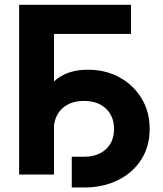

<svg xmlns="http://www.w3.org/2000/svg" viewBox="-20 -748 698 823"><path d="M541.5 -727.5V-602.5H211.4V0H62V-727.5ZM287.6 55.7V-76.2H339.8Q398.9 -76.2 433.8 -108.2Q468.8 -140.1 468.8 -195.3Q468.8 -250 433.8 -282.7Q398.9 -315.4 339.8 -315.4Q280.3 -315.4 245.4 -281.7Q210.4 -248 210.4 -189.9H137.2Q137.2 -270 162.1 -328.4Q187 -386.7 236.1 -418Q285.2 -449.2 356.9 -449.2Q431.6 -449.2 491.2 -417Q550.8 -384.8 586.2 -327.4Q621.6 -270 621.6 -195.3Q621.6 -120.6 585.7 -64.2Q549.8 -7.8 486.1 23.9Q422.4 55.7 339.8 55.7Z"/></svg>

Font: Inter 20pt
Style: Bold
Weight: 700
Version: Version 4.001;git-66647c0bb